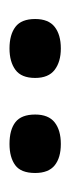

<svg xmlns="http://www.w3.org/2000/svg" viewBox="108 -868 148 404"><g transform="rotate(90 182.0 -666.0)"><path d="M283 -612Q253 -612 237 -624.5Q221 -637 221 -666Q221 -694 237.5 -707Q254 -720 283 -720Q312 -720 328 -707Q344 -694 344 -666Q344 -636 327.5 -624Q311 -612 283 -612ZM82 -612Q53 -612 36.5 -624.5Q20 -637 20 -666Q20 -694 36.5 -707Q53 -720 82 -720Q110 -720 127 -707Q144 -694 144 -666Q144 -637 127 -624.5Q110 -612 82 -612Z"/></g></svg>

Font: Bricolage Grotesque 12pt Medium
Style: Regular
Weight: 500
Designer: Mathieu Triay
Foundry: Atelier Triay
Version: Version 1.001; ttfautohint (v1.8.4.7-5d5b);gftools[0.9.33.de